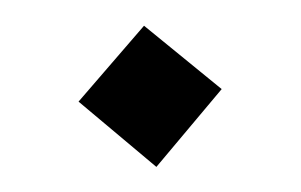

<svg xmlns="http://www.w3.org/2000/svg" viewBox="-30 -468 461 294"><g transform="rotate(-5 200.0 -320.5)"><path d="M90 -322 200 -429 310 -322 200 -212Z"/></g></svg>

Font: FiraGOUPP
Style: Bold
Weight: 700
Designer: bBox Type
Foundry: bBox Type GmbH
Version: Version 1.001